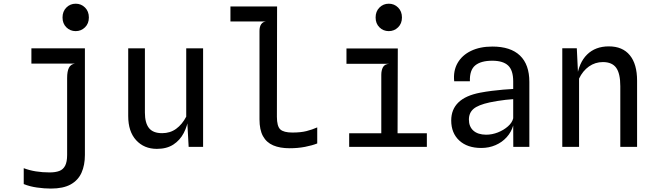

<svg xmlns="http://www.w3.org/2000/svg" viewBox="-20 -814 3640 1064"><path d="M262 231Q225 231 184.8 225.2Q144.5 219.5 111.5 206V118Q143 130 179.2 135.8Q215.5 141.5 255 141.5Q287 141.5 308.5 133.5Q330 125.5 341 104.2Q352 83 352 44.5V-381.5Q352 -419 362 -438.5Q372 -458 395 -461.5L351 -502.5V-546H450.5V44.5Q450.5 101 431.8 143Q413 185 371.8 208Q330.5 231 262 231ZM154 -461.5V-546H450.5L431 -461.5ZM399.5 -641.5Q369 -641.5 347.8 -662.5Q326.5 -683.5 326.5 -717Q326.5 -751 347.8 -772.2Q369 -793.5 399.5 -793.5Q430 -793.5 451.2 -772.2Q472.5 -751 472.5 -717Q472.5 -683.5 451 -662.5Q429.5 -641.5 399.5 -641.5Z M849.5 11Q778.5 11 734.5 -37Q690.5 -85 690.5 -171V-546H783V-190Q783 -133 805.5 -104.5Q828 -76 878.5 -76Q923 -76 956.2 -100.2Q989.5 -124.5 1012 -167.5V-546H1105.5V0H1025.5L1015 -189.5L1025 -164.5Q1019 -116.5 998.2 -76.8Q977.5 -37 940.8 -13Q904 11 849.5 11Z M1585 7.5Q1531 7.5 1493.8 -8.5Q1456.5 -24.5 1437.2 -59.8Q1418 -95 1418 -152.5V-642.5Q1418 -666 1427.2 -679.5Q1436.5 -693 1453.5 -695H1257V-778H1515.5L1514.5 -167Q1514.5 -114.5 1533.2 -97Q1552 -79.5 1600.5 -79.5Q1646.5 -79.5 1678.2 -87.5Q1710 -95.5 1738 -108V-19Q1710.5 -8 1670.5 -0.2Q1630.5 7.5 1585 7.5Z M2093 -13V-399Q2093 -424 2102 -441.2Q2111 -458.5 2137 -460.5L2093 -477.5L2089.5 -520L2184.5 -545.5L2183 -13ZM1915 0V-75.5H2345.5V0ZM1900 -460.5V-545.5H2184.5L2161 -460.5ZM2134.5 -641.5Q2104 -641.5 2082.8 -662.5Q2061.5 -683.5 2061.5 -717Q2061.5 -751 2082.8 -772.2Q2104 -793.5 2134.5 -793.5Q2165 -793.5 2186.2 -772.2Q2207.5 -751 2207.5 -717Q2207.5 -683.5 2186 -662.5Q2164.5 -641.5 2134.5 -641.5Z M2647 6Q2570 6 2525.2 -35.2Q2480.5 -76.5 2480.5 -146.5Q2480.5 -207.5 2520.2 -246.2Q2560 -285 2641.5 -300.5Q2673 -306.5 2705.5 -310.5Q2738 -314.5 2768.5 -317.2Q2799 -320 2824 -321V-363Q2824 -424.5 2795.8 -451Q2767.5 -477.5 2708 -477.5Q2645.5 -477.5 2613.8 -451.8Q2582 -426 2584 -363.5H2497Q2491 -421.5 2515.8 -464.8Q2540.5 -508 2590.2 -532Q2640 -556 2708.5 -556Q2809.5 -556 2861.5 -506.2Q2913.5 -456.5 2913.5 -360V0H2824.5L2824 -118.5Q2813.5 -82 2788 -53.8Q2762.5 -25.5 2726.2 -9.8Q2690 6 2647 6ZM2673.5 -67.5Q2707 -67.5 2739.2 -80.2Q2771.5 -93 2795 -113.8Q2818.5 -134.5 2824 -158.5V-264.5Q2806 -263.5 2782.2 -260.8Q2758.5 -258 2735 -254.2Q2711.5 -250.5 2693.5 -246.5Q2629.5 -232.5 2604 -210.5Q2578.5 -188.5 2578.5 -151.5Q2578.5 -112.5 2603.2 -90.2Q2628 -68 2673.5 -67.5Z M3096 0V-546.5H3176.5L3186 -348.5L3176.5 -382Q3187.5 -466.5 3233.5 -511.8Q3279.5 -557 3354 -557Q3430 -557 3470.2 -508Q3510.5 -459 3510.5 -367V0H3417.5V-336.5Q3417.5 -406.5 3394.8 -438.2Q3372 -470 3321 -470Q3278.5 -470 3244 -445.8Q3209.5 -421.5 3189 -378.5V0Z"/></svg>

Font: Spline Sans Mono
Style: Regular
Weight: 400
Monospace: yes
Designer: Eben Sorkin, Mirko Velimirovic
Foundry: Sorkin Type
Version: Version 1.004